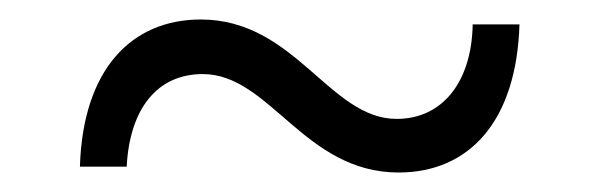

<svg xmlns="http://www.w3.org/2000/svg" viewBox="-20 -449 615 197"><path d="M389 -272C461 -272 510 -324 513 -424H465C464 -365 434 -327 387 -327C318 -327 283 -429 186 -429C115 -429 65 -378 62 -278H110C113 -337 141 -373 188 -373C257 -373 292 -272 389 -272Z"/></svg>

Font: Montserrat Z
Style: Regular
Weight: 400
Designer: Julieta Ulanovsky
Foundry: Julieta Ulanovsky
Version: Version 8.000